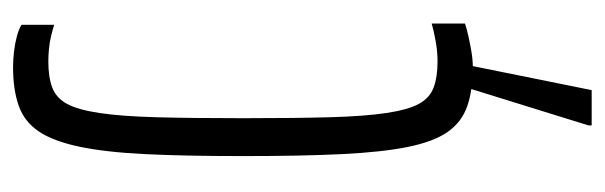

<svg xmlns="http://www.w3.org/2000/svg" viewBox="-336 -400 926 294"><g transform="rotate(-90 127.0 -253.0)"><path d="M171 8Q136 8 111.5 -0.5Q87 -9 72 -30.5Q57 -52 49 -91.5Q41 -131 38 -192.5Q35 -254 35 -344Q35 -433 38 -494Q41 -555 49.5 -595Q58 -635 73 -657Q88 -679 112.5 -687.5Q137 -696 171 -696Q183 -696 195.5 -694.5Q208 -693 219 -690Q230 -687 236 -683V-633Q230 -635 220 -637.5Q210 -640 199.5 -641Q189 -642 180 -642Q156 -642 140 -636Q124 -630 115 -613.5Q106 -597 101 -564Q96 -531 94.5 -477.5Q93 -424 93 -344Q93 -264 94.5 -210.5Q96 -157 101 -124Q106 -91 115 -74.5Q124 -58 140 -52Q156 -46 180 -46Q195 -46 211.5 -49Q228 -52 238 -55V-4Q229 -1 217.5 1.5Q206 4 194 6Q182 8 171 8ZM82 190V185L145 -18H177V-13L136 190Z"/></g></svg>

Font: Saira UltraCondensed
Style: Regular
Weight: 400
Width: 1
Designer: Hector Gatti with collaboration of the Omnibus-Type team
Foundry: Omnibus-Type
Version: Version 1.101